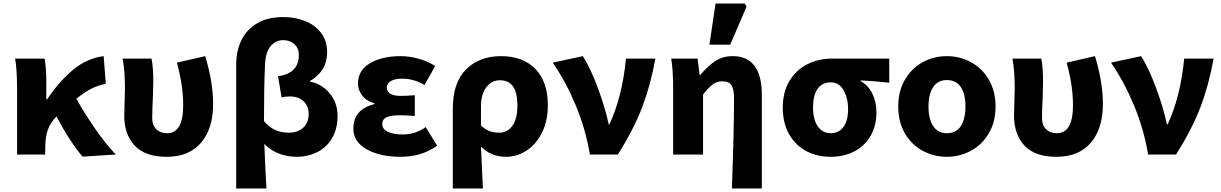

<svg xmlns="http://www.w3.org/2000/svg" viewBox="-20 -878 6940 1091"><path d="M66 -545H233Q243 -499 243 -410V-314H248Q318 -418 396.5 -482.5Q475 -547 569 -559L581 -402Q537 -393 499 -374Q461 -355 414 -317Q460 -234 521 -146Q582 -58 638 0L449 12Q377 -73 301 -216Q267 -182 252 -141Q237 -100 237 -33V0H77V-376Q77 -481 66 -545Z M686 -221Q686 -247 688 -299Q690 -351 690 -376Q690 -474 677 -545H841Q851 -498 851 -410L849 -333Q845 -253 845 -206Q845 -166 868.5 -143.5Q892 -121 929 -121Q1021 -121 1021 -279Q1021 -393 985 -522L1146 -559Q1191 -411 1191 -288Q1191 -147 1122.5 -67Q1054 13 927 13Q805 13 745.5 -50.5Q686 -114 686 -221Z M1590 -781Q1656 -781 1712.5 -759Q1769 -737 1804 -691.5Q1839 -646 1839 -581Q1839 -475 1742 -418V-414Q1809 -401 1853.5 -347.5Q1898 -294 1898 -220Q1898 -143 1865.5 -90.5Q1833 -38 1780.5 -12.5Q1728 13 1669 13Q1554 13 1482 -60L1485 11Q1487 57 1489 102.5Q1491 148 1494 193H1322V-509Q1322 -588 1351.5 -649Q1381 -710 1441 -745.5Q1501 -781 1590 -781ZM1734 -231Q1734 -274 1705.5 -302Q1677 -330 1626 -330Q1600 -330 1580 -324L1560 -445Q1678 -461 1678 -565Q1678 -605 1652 -627.5Q1626 -650 1590 -650Q1547 -650 1518 -616Q1489 -582 1486 -512Q1480 -390 1480 -190Q1533 -124 1621 -124Q1670 -124 1702 -151.5Q1734 -179 1734 -231Z M1988 -146Q1988 -257 2107 -286V-291Q2062 -304 2038 -335.5Q2014 -367 2014 -402Q2014 -479 2083 -519Q2152 -559 2256 -559Q2307 -559 2358.5 -544.5Q2410 -530 2453 -503L2392 -395Q2332 -431 2266 -431Q2224 -431 2201 -417.5Q2178 -404 2178 -380Q2178 -357 2198.5 -345Q2219 -333 2256 -333Q2287 -333 2337 -337V-219Q2287 -223 2254 -223Q2201 -223 2176.5 -211.5Q2152 -200 2152 -174Q2152 -145 2182.5 -129.5Q2213 -114 2269 -114Q2340 -114 2399 -156L2464 -50Q2411 -14 2361 -0.5Q2311 13 2253 13Q2180 13 2119.5 -5.5Q2059 -24 2023.5 -60Q1988 -96 1988 -146Z M2827 -559Q2952 -559 3022.5 -486Q3093 -413 3093 -281Q3093 -191 3060 -124.5Q3027 -58 2972.5 -22.5Q2918 13 2856 13Q2768 13 2713 -46L2724 193H2553V-260Q2553 -409 2628.5 -484Q2704 -559 2827 -559ZM2920 -279Q2920 -351 2895.5 -386.5Q2871 -422 2821 -422Q2773 -422 2743 -381.5Q2713 -341 2713 -275V-165Q2737 -142 2762 -133Q2787 -124 2817 -124Q2862 -124 2891 -162.5Q2920 -201 2920 -279Z M3121 -522 3292 -559Q3336 -490 3378 -376Q3420 -262 3439 -171H3443Q3516 -329 3537 -545H3704Q3677 -395 3630 -271Q3583 -147 3491 0H3332Q3308 -144 3251.5 -279.5Q3195 -415 3121 -522Z M4151 -317Q4151 -373 4136 -394.5Q4121 -416 4083 -416Q4054 -416 4029.5 -398Q4005 -380 3975 -341V0H3805V-376Q3805 -479 3794 -545H3944L3955 -453H3960Q4002 -503 4044.5 -531Q4087 -559 4143 -559Q4309 -559 4309 -338V193H4139Q4151 -141 4151 -317ZM4046 -858H4212L4222 -840L4129 -624H4011Z M4428 -266Q4428 -356 4466.5 -419Q4505 -482 4568.5 -513.5Q4632 -545 4707 -545H5033V-408Q4933 -419 4870 -421V-417Q4912 -395 4936 -347.5Q4960 -300 4960 -240Q4960 -163 4926.5 -105.5Q4893 -48 4834 -17.5Q4775 13 4699 13Q4623 13 4561.5 -19.5Q4500 -52 4464 -115.5Q4428 -179 4428 -266ZM4799 -257Q4799 -322 4773 -366Q4747 -410 4701 -410Q4653 -410 4626.5 -374.5Q4600 -339 4600 -266Q4600 -199 4627 -160Q4654 -121 4700 -121Q4747 -121 4773 -157Q4799 -193 4799 -257Z M5084 -273Q5084 -360 5122 -425Q5160 -490 5223 -524.5Q5286 -559 5360 -559Q5434 -559 5497.5 -524.5Q5561 -490 5599 -425Q5637 -360 5637 -273Q5637 -185 5598.5 -120Q5560 -55 5496.5 -21Q5433 13 5360 13Q5287 13 5223.5 -21Q5160 -55 5122 -120Q5084 -185 5084 -273ZM5466 -273Q5466 -344 5439.5 -383.5Q5413 -423 5360 -423Q5309 -423 5282.5 -383Q5256 -343 5256 -273Q5256 -202 5282.5 -161.5Q5309 -121 5360 -121Q5413 -121 5439.5 -161.5Q5466 -202 5466 -273Z M5742 -221Q5742 -247 5744 -299Q5746 -351 5746 -376Q5746 -474 5733 -545H5897Q5907 -498 5907 -410L5905 -333Q5901 -253 5901 -206Q5901 -166 5924.5 -143.5Q5948 -121 5985 -121Q6077 -121 6077 -279Q6077 -393 6041 -522L6202 -559Q6247 -411 6247 -288Q6247 -147 6178.5 -67Q6110 13 5983 13Q5861 13 5801.5 -50.5Q5742 -114 5742 -221Z M6293 -522 6464 -559Q6508 -490 6550 -376Q6592 -262 6611 -171H6615Q6688 -329 6709 -545H6876Q6849 -395 6802 -271Q6755 -147 6663 0H6504Q6480 -144 6423.5 -279.5Q6367 -415 6293 -522Z"/></svg>

Font: Nebula Sans Bold
Style: Regular
Weight: 700
Designer: Paul D. Hunt for Adobe (as Source Sans)
Foundry: Nebula Entertainment & Broadcasting LLC
Version: Version 1.010